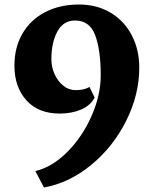

<svg xmlns="http://www.w3.org/2000/svg" viewBox="-20 -632 690 852"><path d="M427 -297Q427 -410 402.5 -475.5Q378 -541 313 -541Q261 -541 234.5 -492Q208 -443 208 -369Q208 -335 222 -303.5Q236 -272 260.5 -252Q285 -232 316 -232Q353 -232 377 -246L400 -199Q381 -163 339 -145.5Q297 -128 245 -128Q150 -128 97 -187Q44 -246 44 -341Q44 -422 80 -483.5Q116 -545 181 -578.5Q246 -612 330 -612Q410 -612 471 -575.5Q532 -539 565 -475Q598 -411 598 -332Q598 -212 540 -96Q482 20 384.5 100Q287 180 175 200L137 127Q213 109 280 41Q347 -27 387 -119Q427 -211 427 -297Z"/></svg>

Font: Martel Heavy
Style: Regular
Weight: 900
Designer: Dan Reynolds
Foundry: Dan Reynolds
Version: Version 1.001; ttfautohint (v1.1) -l 5 -r 5 -G 72 -x 0 -D la